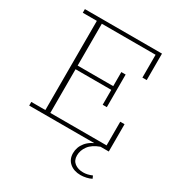

<svg xmlns="http://www.w3.org/2000/svg" viewBox="-180 -704 937 1005"><g transform="rotate(30 289.0 -201.0)"><path d="M40 0V-22H125V-561H40V-583H506V-423H480V-561H155V-308H370V-393H396V-196H371V-286H155V-22H495V-165H521V0ZM454 181Q414 181 388.5 159.5Q363 138 363 101Q363 64 387 34.5Q411 5 462 -12L471 0Q427 16 407 43Q387 70 387 101Q387 131 407.5 146.5Q428 162 459 162Q472 162 485 159Q498 156 512 150L519 166Q506 173 488 177Q470 181 454 181Z"/></g></svg>

Font: Rokkitt Thin
Style: Regular
Weight: 250
Version: Version 3.103